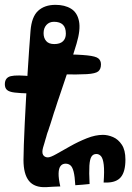

<svg xmlns="http://www.w3.org/2000/svg" viewBox="-20 -751 544 793"><path d="M170 22Q122 24 99.5 -4Q77 -32 77 -90.5Q77 -115 78.5 -154.2Q80 -193.5 82.2 -242Q84.5 -290.5 87.5 -343Q90.5 -395.5 93.8 -447.2Q97 -499 100.2 -544.2Q103.5 -589.5 106 -623Q110.5 -681.5 137.2 -706.2Q164 -731 209 -731Q247.5 -731 273.2 -715.2Q299 -699.5 306.2 -664Q313.5 -628.5 296 -570Q279 -514 260.5 -457.5Q242 -401 223 -346Q220 -338.5 217.8 -331Q215.5 -323.5 213 -316Q211 -308.5 208.2 -301Q205.5 -293.5 203 -286Q199.5 -273.5 195.2 -260.8Q191 -248 187 -235Q185 -229.5 183.2 -224Q181.5 -218.5 179.8 -213.2Q178 -208 176 -203Q174.5 -198.5 173.2 -194Q172 -189.5 170.8 -185Q169.5 -180.5 168 -176Q166 -168 163.2 -159.2Q160.5 -150.5 158 -142Q152 -121 158.2 -111Q164.5 -101 178 -101Q188.5 -101 213.2 -115Q238 -129 270.8 -147.5Q303.5 -166 338.8 -180Q374 -194 405 -194Q425.5 -194 447 -184.8Q468.5 -175.5 483.2 -153.2Q498 -131 498 -92Q498 -42.5 479.5 -19.8Q461 3 419 3Q416 3 413.2 3Q410.5 3 408 3Q411.5 -45 408.5 -70.5Q405.5 -96 397.5 -105.5Q389.5 -115 378 -115Q365 -115 358 -104.5Q351 -94 349.2 -67Q347.5 -40 350 9Q336 10.5 321 11.8Q306 13 291 14Q289 -23 284 -42.2Q279 -61.5 270.8 -68.2Q262.5 -75 251 -75Q237.5 -75 230 -65.2Q222.5 -55.5 222 -34.8Q221.5 -14 229 19Q214 19.5 199.5 20.2Q185 21 170 22ZM102 -365Q62.5 -366 40.2 -368.8Q18 -371.5 9 -379.5Q0 -387.5 0 -403Q0 -430.5 24.8 -436.5Q49.5 -442.5 114 -435.5ZM230 -444 234 -527Q306 -526 340.8 -522.2Q375.5 -518.5 386.2 -509.8Q397 -501 397 -485Q397 -465.5 385.8 -456.2Q374.5 -447 338.8 -444.8Q303 -442.5 230 -444ZM204 -569Q228 -569 240 -580.5Q252 -592 252 -612Q252 -637.5 239.5 -649.2Q227 -661 203 -661Q183.5 -661 171.8 -648Q160 -635 160 -614Q160 -594 170.8 -581.5Q181.5 -569 204 -569ZM155 -408 156 -472Q168 -472 175.2 -469.5Q182.5 -467 185.8 -459.8Q189 -452.5 189 -439Q189 -419.5 180 -413.8Q171 -408 155 -408ZM476 -44 419 -60Q423.5 -75 427.5 -85Q431.5 -95 438.8 -98.5Q446 -102 460 -98Q472.5 -95 477.5 -88.2Q482.5 -81.5 481.8 -70.5Q481 -59.5 476 -44Z"/></svg>

Font: Kablammo
Style: Regular
Weight: 400
Designer: Travis Kochel, Lizy Gershenzon, Daria Petrova, Ethan Cohen
Foundry: Vectro Type Foundry
Version: Version 1.002